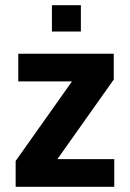

<svg xmlns="http://www.w3.org/2000/svg" viewBox="-20 -716 498 736"><path d="M40 0V-99L256 -404H50V-510H416V-411L200 -106H418V0ZM179 -595V-696H290V-595Z"/></svg>

Font: Saira Semi Condensed SemiBold
Style: Regular
Weight: 600
Width: 4
Designer: Hector Gatti with collaboration of the Omnibus-Type team
Foundry: Omnibus-Type
Version: Version 1.001; ttfautohint (v1.8)